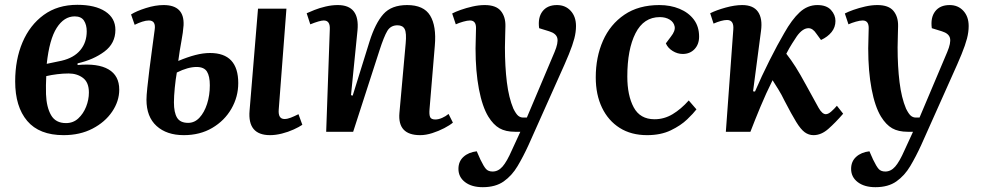

<svg xmlns="http://www.w3.org/2000/svg" viewBox="-20 -547 4080 797"><path d="M244 14Q143 14 93 -45Q43 -104 43 -209Q43 -300 73.5 -371.5Q104 -443 161.5 -485Q219 -527 301 -527Q375 -527 417 -499.5Q459 -472 459 -423Q459 -367 413.5 -333Q368 -299 302 -284V-277Q386 -285 430.5 -259Q475 -233 475 -175Q475 -127 445.5 -83.5Q416 -40 364 -13Q312 14 244 14ZM174 -282 236 -295Q287 -307 313.5 -339Q340 -371 340 -417Q340 -444 328.5 -461.5Q317 -479 290 -479Q246 -479 215.5 -431.5Q185 -384 174 -282ZM254 -36Q284 -36 305 -55.5Q326 -75 337.5 -104Q349 -133 349 -163Q349 -205 324.5 -223.5Q300 -242 265 -242Q242 -242 217.5 -239Q193 -236 172 -231Q170 -193 171 -156Q173 -102 192 -69Q211 -36 254 -36Z M743 14Q672 14 630 -24Q588 -62 588 -133Q588 -150 591.5 -183Q595 -216 600 -257Q605 -298 611 -341Q617 -384 622 -423Q628 -462 598 -462Q586 -462 570.5 -457Q555 -452 539 -444L524 -487Q546 -501 585.5 -513.5Q625 -526 659 -526Q746 -526 742 -442Q740 -413 733 -376Q726 -339 720 -294Q758 -310 790.5 -318.5Q823 -327 852 -327Q969 -327 969 -202Q969 -145 940.5 -95.5Q912 -46 861 -16Q810 14 743 14ZM1101 14Q1007 14 1016 -88L1051 -511H1169L1137 -92Q1134 -53 1161 -53Q1173 -53 1187 -58.5Q1201 -64 1219 -73L1235 -29Q1222 -20 1199 -9.5Q1176 1 1150 7.5Q1124 14 1101 14ZM761 -37Q788 -37 808 -58.5Q828 -80 839.5 -115.5Q851 -151 851 -193Q851 -231 839 -250Q827 -269 796 -269Q760 -269 714 -246Q709 -218 705.5 -182.5Q702 -147 702 -122Q702 -80 715 -58.5Q728 -37 761 -37Z M1860 -38Q1847 -27 1824 -15Q1801 -3 1774.5 5.5Q1748 14 1724 14Q1630 14 1638 -78L1664 -367Q1668 -410 1660 -426Q1652 -442 1630 -442Q1602 -442 1588 -419Q1574 -396 1555 -337L1446 0H1334L1349 -425Q1351 -462 1324 -462Q1308 -462 1268 -446L1253 -492Q1264 -497 1285 -505.5Q1306 -514 1332 -520Q1358 -526 1382 -526Q1474 -526 1464 -421L1437 -152L1444 -150L1514 -375Q1538 -451 1571.5 -488.5Q1605 -526 1670 -526Q1739 -526 1765.5 -482.5Q1792 -439 1785 -358L1763 -94Q1761 -71 1765.5 -61Q1770 -51 1787 -51Q1800 -51 1815 -57.5Q1830 -64 1842 -74Z M2174 55Q2152 103 2128.5 142.5Q2105 182 2071 206Q2037 230 1984 230Q1938 230 1910.5 209Q1883 188 1883 154Q1883 123 1904 104Q1925 85 1959 81L1974 115Q1988 144 1997.5 154.5Q2007 165 2025 165Q2048 165 2066 144.5Q2084 124 2105 76L2140 0H2118Q2079 0 2053.5 -14.5Q2028 -29 2007 -63Q1982 -104 1968 -177.5Q1954 -251 1954 -346Q1954 -364 1955 -389.5Q1956 -415 1956 -431Q1956 -462 1931 -462Q1920 -462 1902.5 -457Q1885 -452 1872 -446L1857 -491Q1870 -498 1892.5 -506Q1915 -514 1941.5 -520Q1968 -526 1992 -526Q2039 -526 2059 -501.5Q2079 -477 2078 -438Q2078 -421 2077 -399Q2076 -377 2076 -350Q2076 -271 2084 -206Q2092 -141 2111 -96Q2122 -74 2131 -66.5Q2140 -59 2152 -59H2167L2282 -331Q2298 -369 2293.5 -388.5Q2289 -408 2260 -417L2218 -430Q2212 -474 2232 -500Q2252 -526 2292 -526Q2327 -526 2349 -502Q2371 -478 2371 -439Q2371 -414 2364 -387Q2357 -360 2341.5 -322Q2326 -284 2300 -227Z M2717 -526Q2763 -526 2800.5 -510.5Q2838 -495 2860 -466Q2882 -437 2882 -395Q2882 -363 2863 -343Q2844 -323 2814 -323Q2792 -323 2772 -335.5Q2752 -348 2744 -367L2765 -395Q2784 -419 2780.5 -437Q2777 -455 2760 -465.5Q2743 -476 2719 -476Q2652 -476 2618 -409Q2584 -342 2584 -229Q2584 -151 2610.5 -101.5Q2637 -52 2697 -52Q2737 -52 2772 -73Q2807 -94 2839 -130L2871 -93Q2859 -77 2832.5 -51.5Q2806 -26 2764.5 -6Q2723 14 2666 14Q2600 14 2552.5 -16Q2505 -46 2479 -100Q2453 -154 2453 -226Q2453 -310 2483 -378Q2513 -446 2572 -486Q2631 -526 2717 -526Z M3106 -168 3114 -167Q3141 -230 3174.5 -296.5Q3208 -363 3235 -409Q3267 -466 3299.5 -496Q3332 -526 3373 -526Q3411 -526 3429.5 -505.5Q3448 -485 3448 -460Q3448 -434 3432 -414Q3416 -394 3388 -381L3369 -407Q3354 -430 3336 -430Q3312 -430 3288 -397Q3280 -385 3268.5 -367Q3257 -349 3244 -324Q3265 -297 3283 -268.5Q3301 -240 3326 -194Q3363 -126 3378 -99.5Q3393 -73 3408 -73Q3418 -73 3430.5 -84Q3443 -95 3454 -108L3480 -75Q3448 -38 3418.5 -12Q3389 14 3357 14Q3337 14 3320.5 2Q3304 -10 3285 -41Q3266 -72 3237 -128Q3224 -155 3211.5 -175Q3199 -195 3187 -214Q3160 -160 3136.5 -103.5Q3113 -47 3095 0H2993L3024 -425Q3027 -464 2998 -464Q2987 -464 2972.5 -460Q2958 -456 2942 -449L2928 -492Q2954 -505 2992 -515.5Q3030 -526 3061 -526Q3107 -526 3126.5 -498Q3146 -470 3139 -419Z M3804 55Q3782 103 3758.5 142.5Q3735 182 3701 206Q3667 230 3614 230Q3568 230 3540.5 209Q3513 188 3513 154Q3513 123 3534 104Q3555 85 3589 81L3604 115Q3618 144 3627.5 154.5Q3637 165 3655 165Q3678 165 3696 144.5Q3714 124 3735 76L3770 0H3748Q3709 0 3683.5 -14.5Q3658 -29 3637 -63Q3612 -104 3598 -177.5Q3584 -251 3584 -346Q3584 -364 3585 -389.5Q3586 -415 3586 -431Q3586 -462 3561 -462Q3550 -462 3532.5 -457Q3515 -452 3502 -446L3487 -491Q3500 -498 3522.5 -506Q3545 -514 3571.5 -520Q3598 -526 3622 -526Q3669 -526 3689 -501.5Q3709 -477 3708 -438Q3708 -421 3707 -399Q3706 -377 3706 -350Q3706 -271 3714 -206Q3722 -141 3741 -96Q3752 -74 3761 -66.5Q3770 -59 3782 -59H3797L3912 -331Q3928 -369 3923.5 -388.5Q3919 -408 3890 -417L3848 -430Q3842 -474 3862 -500Q3882 -526 3922 -526Q3957 -526 3979 -502Q4001 -478 4001 -439Q4001 -414 3994 -387Q3987 -360 3971.5 -322Q3956 -284 3930 -227Z"/></svg>

Font: Literata 36pt SemiBold
Style: Italic
Weight: 600
Italic angle: -2°
Designer: Latin by Veronika Burian and Jose Scaglione. Greek by Irene Vlachou. Cyrillic by Vera Evstafieva
Foundry: TypeTogether
Version: Version 3.002